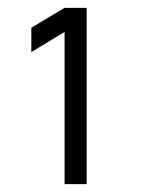

<svg xmlns="http://www.w3.org/2000/svg" viewBox="-20 -740 361 490"><path d="M144.8 -270V-658.5L60 -607.2V-669.2L144.8 -720H201.2V-270Z"/></svg>

Font: Manrope ExtraLight
Style: Regular
Weight: 200
Designer: Mikhail Sharanda
Foundry: Mikhail Sharanda
Version: Version 4.505